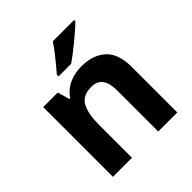

<svg xmlns="http://www.w3.org/2000/svg" viewBox="-203 -914 1063 1063"><g transform="rotate(-45 328.5 -383.0)"><path d="M388 -556Q476 -556 529 -508.5Q582 -461 582 -356V0H433V-319Q433 -378 412 -407.5Q391 -437 345 -437Q277 -437 252 -390.5Q227 -344 227 -257V0H78V-546H192L212 -476H220Q238 -504 264 -521.5Q290 -539 322 -547.5Q354 -556 388 -556ZM540 -756Q526 -742 503 -722Q480 -702 453.5 -680Q427 -658 401.5 -638.5Q376 -619 357 -606H258V-619Q274 -638 295.5 -663.5Q317 -689 338 -716.5Q359 -744 373 -766H540Z"/></g></svg>

Font: Noto Sans Hebrew
Style: Bold
Weight: 700
Designer: Monotype Design Team
Foundry: Monotype Imaging Inc.
Version: Version 2.003